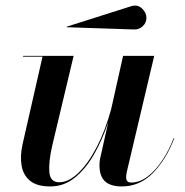

<svg xmlns="http://www.w3.org/2000/svg" viewBox="-20 -661 666 691"><path d="M460 -555 221 -563 220 -565 450 -638Q474 -646.2 490.5 -631Q507 -615.8 507 -597Q507 -578.2 492.9 -565.9Q478.8 -553.5 460 -555ZM245 -460 168 -137Q154.5 -77.8 157.6 -41.4Q160.8 -5 193 -5Q227 -5 262.3 -38.9Q297.6 -72.9 328.4 -132.2Q359.2 -191.5 379.9 -267.5L423 -460H535L436 -41Q435.2 -36.5 434.6 -31.6Q434 -26.8 434 -23Q434 -4 452 -4Q483 -4 512 -26.3Q541 -48.6 565 -85.1Q589 -121.5 605 -164L607 -163Q578.5 -88 530.9 -39Q483.2 10 418 10Q378.2 10 358.1 -8.2Q338 -26.5 338 -67Q338 -77 340 -89L369.6 -221.2Q348.2 -157.6 318.2 -105.1Q288.1 -52.6 248.9 -21.3Q209.8 10 161 10Q112.5 10 87.8 -10.7Q63.1 -31.4 57.6 -65.7Q52 -100 61 -141L133 -457H63V-460Z"/></svg>

Font: Bodoni* 72 Medium
Style: Italic
Weight: 500
Italic angle: -13°
Version: Version 1.002; ttfautohint (v0.97) -l 8 -r 50 -G 200 -x 14 -